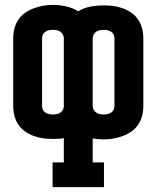

<svg xmlns="http://www.w3.org/2000/svg" viewBox="-20 -560 640 785"><path d="M195 205V104H241V5Q230 7 219 7.5Q208 8 196 8Q177 8 157 5.5Q137 3 118 -4Q99 -11 82.5 -22.5Q66 -34 55 -50.5Q44 -67 39 -86.5Q34 -106 34 -126V-404Q34 -424 39 -443.5Q44 -463 55 -479.5Q66 -496 82.5 -507.5Q99 -519 118 -526Q137 -533 156.5 -536.5Q176 -540 196 -540Q223 -540 250 -534Q277 -528 300 -514Q323 -528 350 -533Q377 -538 404 -538Q423 -538 443 -535.5Q463 -533 482 -526Q501 -519 517.5 -507.5Q534 -496 545 -479.5Q556 -463 561 -443.5Q566 -424 566 -404V-126Q566 -106 561 -86.5Q556 -67 545 -50.5Q534 -34 517.5 -22.5Q501 -11 482 -4Q463 3 443.5 6.5Q424 10 404 10Q392 10 381 9Q370 8 359 6V104H405V205ZM196 -92Q204 -92 212 -93.5Q220 -95 226.5 -99.5Q233 -104 237 -111Q241 -118 241 -126V-404Q241 -412 237 -419Q233 -426 226.5 -430.5Q220 -435 212 -436.5Q204 -438 196 -438Q188 -438 180.5 -436.5Q173 -435 166 -430.5Q159 -426 155.5 -419Q152 -412 152 -404V-126Q152 -118 155.5 -111Q159 -104 166 -99.5Q173 -95 181 -93.5Q189 -92 196 -92ZM404 -92Q412 -92 419.5 -93.5Q427 -95 434 -99.5Q441 -104 444.5 -111Q448 -118 448 -126V-404Q448 -412 444.5 -419Q441 -426 434 -430.5Q427 -435 419 -436.5Q411 -438 404 -438Q396 -438 388 -436.5Q380 -435 373.5 -430.5Q367 -426 363 -419Q359 -412 359 -404V-126Q359 -118 363 -111Q367 -104 373.5 -99.5Q380 -95 388 -93.5Q396 -92 404 -92Z"/></svg>

Font: Iosevka Slab Extended
Style: Bold
Weight: 700
Width: 7
Monospace: yes
Designer: Belleve Invis
Foundry: Belleve Invis
Version: Version 11.1.0; ttfautohint (v1.8.3)